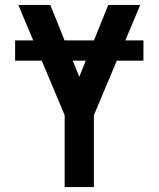

<svg xmlns="http://www.w3.org/2000/svg" viewBox="-20 -755 640 775"><path d="M241 0V-290L54 -735H183L300 -445L417 -735H546L359 -290V0ZM41 -510V-592H559V-510Z"/></svg>

Font: Iosevka Aile
Style: Bold
Weight: 700
Designer: Belleve Invis
Foundry: Belleve Invis
Version: Version 28.0.1; ttfautohint (v1.8.4)